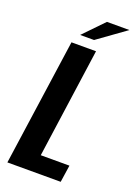

<svg xmlns="http://www.w3.org/2000/svg" viewBox="-141 -785 593 842"><g transform="rotate(20 155.5 -364.0)"><path d="M6.9 0 90.9 -591H205.5L133.7 -79.7H267.5L255.7 0ZM115.5 -634.4 206.5 -728.5H311.4L180.5 -634.4Z"/></g></svg>

Font: Alumni Sans Thin
Style: Italic
Weight: 100
Italic angle: -8°
Designer: Robert E. Leuschke
Foundry: Robert E. Leuschke
Version: Version 1.016